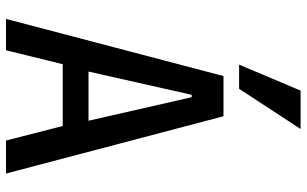

<svg xmlns="http://www.w3.org/2000/svg" viewBox="-211 -811 1022 640"><g transform="rotate(90 300.0 -491.0)"><path d="M233.5 -725H367.5L558.5 0H448.5L400 -189H194L147.5 0H43ZM382.5 -275 304 -619H296L218.5 -275ZM195.5 -777 282 -982H410L276 -777Z"/></g></svg>

Font: JuliaMono Medium
Style: Regular
Weight: 500
Monospace: yes
Designer: cormullion
Foundry: corm
Version: Version 0.054; ttfautohint (v1.8.4)